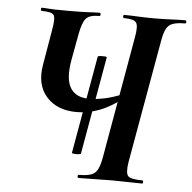

<svg xmlns="http://www.w3.org/2000/svg" viewBox="-48 -673 721 721"><g transform="rotate(5 313.0 -312.5)"><path d="M241 -92 306 -460Q307 -463 316 -463.5Q325 -464 333 -463.5Q341 -463 340 -460L275 -92Q275 -90 266 -89Q257 -88 249 -89Q241 -90 241 -92ZM274 0Q270 0 270 -6Q270 -12 274 -12Q305 -12 321 -18Q337 -24 345 -40Q353 -56 358 -84L439 -545Q447 -588 438 -600.5Q429 -613 392 -613Q388 -613 388 -619Q388 -625 392 -625Q415 -625 444 -623.5Q473 -622 506 -622Q540 -622 570 -623.5Q600 -625 622 -625Q626 -625 626 -619Q626 -613 622 -613Q592 -613 575.5 -607Q559 -601 551 -585Q543 -569 538 -540L456 -77Q449 -34 459.5 -23Q470 -12 513 -12Q517 -12 517 -6Q517 0 513 0Q490 0 461.5 -1Q433 -2 401 -2Q364 -2 331 -1Q298 0 274 0ZM245 -246Q171 -246 131 -291Q91 -336 104 -412L127 -547Q135 -591 127 -602Q119 -613 82 -613Q78 -613 78 -619Q78 -625 82 -625Q94 -625 102 -624Q110 -623 127.5 -622.5Q145 -622 184 -622Q232 -622 257.5 -623.5Q283 -625 299 -625Q303 -625 303 -619Q303 -613 299 -613Q261 -613 248 -597Q235 -581 227 -538L209 -440Q196 -368 216.5 -334Q237 -300 286 -300Q315 -300 347.5 -307Q380 -314 420 -331L427 -320Q375 -279 331.5 -262.5Q288 -246 245 -246Z"/></g></svg>

Font: Cormorant Infant Light
Style: Italic
Weight: 300
Italic angle: -10°
Designer: Christian Thalmann (Catharsis Fonts)
Foundry: Catharsis Fonts
Version: Version 4.001